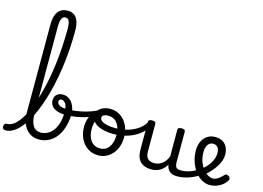

<svg xmlns="http://www.w3.org/2000/svg" viewBox="-265 -1793 2942 2148"><g transform="rotate(15 1206.0 -719.0)"><path d="M-57 17Q-76 17 -85 5.5Q-94 -6 -94 -20.5Q-94 -35 -85 -46.5Q-76 -58 -57 -58Q-24 -58 7.5 -78Q39 -98 69.5 -135.5Q100 -173 128 -226.5Q156 -280 181 -347.5Q206 -415 228 -494.5Q250 -574 267.5 -663Q285 -752 297 -849.5Q309 -947 315.5 -1050.5Q322 -1154 322 -1261Q322 -1279 335 -1288.5Q348 -1298 365.5 -1298Q383 -1298 396 -1288.5Q409 -1279 409 -1261Q409 -1147 401.5 -1037.5Q394 -928 379 -825Q364 -722 343 -627Q322 -532 295.5 -447.5Q269 -363 238 -291.5Q207 -220 172.5 -163Q138 -106 100.5 -66Q63 -26 23.5 -4.5Q-16 17 -57 17ZM330 19Q285 19 247 2Q209 -15 181 -48.5Q153 -82 138 -133Q123 -184 123 -251V-1258Q123 -1356 161 -1406.5Q199 -1457 273 -1457Q317 -1457 348 -1434.5Q379 -1412 394 -1368.5Q409 -1325 409 -1261Q409 -1242 396 -1233Q383 -1224 365.5 -1224Q348 -1224 335 -1233Q322 -1242 322 -1261Q322 -1300 316.5 -1326Q311 -1352 298.5 -1364.5Q286 -1377 268 -1377Q248 -1377 235 -1364.5Q222 -1352 215.5 -1325.5Q209 -1299 209 -1258V-251Q209 -204 216.5 -168.5Q224 -133 239 -109Q254 -85 277 -73Q300 -61 331 -61Q358 -61 383 -69.5Q408 -78 430.5 -94.5Q453 -111 471 -135.5Q489 -160 502.5 -192Q516 -224 523 -263.5Q530 -303 530 -350Q530 -421 508 -449.5Q486 -478 460 -478Q444 -478 437.5 -492.5Q431 -507 436.5 -521.5Q442 -536 460 -536Q499 -536 527.5 -518.5Q556 -501 574.5 -473.5Q593 -446 601.5 -413.5Q610 -381 610 -351Q610 -301 601.5 -254.5Q593 -208 577 -166.5Q561 -125 537 -91Q513 -57 482 -32.5Q451 -8 413 5.5Q375 19 330 19Z M546 -324Q485 -324 445 -339.5Q405 -355 385 -382.5Q365 -410 365 -445Q365 -472 376.5 -492.5Q388 -513 410 -524.5Q432 -536 462 -536Q474 -536 479 -521.5Q484 -507 480 -492.5Q476 -478 461 -478Q445 -478 438.5 -467.5Q432 -457 432 -445Q432 -426 456.5 -408Q481 -390 546 -390Q591 -390 638 -395.5Q685 -401 731 -412Q777 -423 820.5 -438.5Q864 -454 901 -474Q919 -484 927.5 -472.5Q936 -461 935.5 -444Q935 -427 922 -420Q867 -389 804.5 -367.5Q742 -346 676 -335Q610 -324 546 -324Z M1015 19Q948 19 895 -16Q842 -51 812 -111.5Q782 -172 782 -250Q782 -303 798 -347.5Q814 -392 846 -424.5Q878 -457 927 -475.5Q976 -494 1042 -494Q1055 -494 1058.5 -483Q1062 -472 1057.5 -461Q1053 -450 1040 -450Q1009 -450 982.5 -441Q956 -432 935.5 -415Q915 -398 900.5 -374Q886 -350 878.5 -318.5Q871 -287 871 -250Q871 -192 888.5 -149.5Q906 -107 938.5 -84Q971 -61 1015 -61Q1048 -61 1074.5 -74Q1101 -87 1119 -112Q1137 -137 1147 -172Q1157 -207 1157 -250Q1157 -308 1140 -350.5Q1123 -393 1091 -416Q1059 -439 1015 -439Q996 -439 987 -451Q978 -463 978 -479Q978 -495 987 -507Q996 -519 1015 -519Q1082 -519 1134 -484.5Q1186 -450 1216 -389Q1246 -328 1246 -250Q1246 -203 1235 -162Q1224 -121 1203 -88Q1182 -55 1153.5 -31Q1125 -7 1090 6Q1055 19 1015 19Z M1121 -256Q1039 -256 980.5 -274.5Q922 -293 890.5 -327.5Q859 -362 859 -410Q859 -442 881.5 -466.5Q904 -491 939.5 -505Q975 -519 1013 -519Q1032 -519 1041.5 -507Q1051 -495 1051 -479Q1051 -463 1041.5 -451Q1032 -439 1013 -439Q990 -439 974 -434Q958 -429 950 -420Q942 -411 942 -398Q942 -376 964.5 -359.5Q987 -343 1027.5 -334Q1068 -325 1123 -325Q1205 -325 1275.5 -347.5Q1346 -370 1397 -410Q1448 -450 1471 -504Q1474 -509 1487 -506.5Q1500 -504 1511 -495.5Q1522 -487 1516 -474Q1488 -409 1429.5 -359.5Q1371 -310 1291.5 -283Q1212 -256 1121 -256Z M1633 17Q1575 17 1536 -3.5Q1497 -24 1477.5 -64.5Q1458 -105 1458 -166V-489Q1458 -502 1468.5 -508.5Q1479 -515 1500 -515Q1522 -515 1533 -508.5Q1544 -502 1544 -489V-166Q1544 -131 1555 -107Q1566 -83 1588.5 -71Q1611 -59 1644 -59Q1672 -59 1696 -68Q1720 -77 1739.5 -92.5Q1759 -108 1774 -130Q1789 -152 1799 -177V-489Q1799 -502 1809.5 -508.5Q1820 -515 1842 -515Q1863 -515 1874 -508.5Q1885 -502 1885 -489V-140Q1885 -95 1898.5 -76.5Q1912 -58 1949 -58Q1963 -58 1970 -46.5Q1977 -35 1975.5 -20.5Q1974 -6 1963 5.5Q1952 17 1930 17Q1904 17 1883.5 11.5Q1863 6 1847.5 -5.5Q1832 -17 1821.5 -34Q1811 -51 1806 -74L1804 -84Q1790 -60 1772.5 -41.5Q1755 -23 1733.5 -10Q1712 3 1687 10Q1662 17 1633 17Z M1935 17Q1916 17 1909.5 5.5Q1903 -6 1907 -20.5Q1911 -35 1923 -46.5Q1935 -58 1954 -58Q2010 -58 2061.5 -77Q2113 -96 2150 -124Q2164 -133 2174 -128Q2184 -123 2189 -110.5Q2194 -98 2192.5 -84.5Q2191 -71 2180 -64Q2148 -41 2106.5 -22.5Q2065 -4 2021 6.5Q1977 17 1935 17Z M2151 -120Q2174 -135 2194.5 -152.5Q2215 -170 2231 -189Q2253 -214 2268.5 -240.5Q2284 -267 2292 -294Q2300 -321 2300 -346Q2300 -399 2280 -419.5Q2260 -440 2226 -440Q2209 -440 2194.5 -432.5Q2180 -425 2169 -409.5Q2158 -394 2152 -372Q2146 -350 2146 -321Q2146 -264 2162.5 -216.5Q2179 -169 2206 -135Q2233 -101 2263.5 -82Q2294 -63 2321 -63Q2340 -63 2358 -70.5Q2376 -78 2395.5 -93Q2415 -108 2435 -130Q2449 -146 2462 -145.5Q2475 -145 2489 -134Q2503 -123 2505.5 -111Q2508 -99 2499 -85Q2474 -47 2440.5 -24.5Q2407 -2 2373 7.5Q2339 17 2310 17Q2270 17 2232.5 0Q2195 -17 2163.5 -48Q2132 -79 2108.5 -121.5Q2085 -164 2072 -214.5Q2059 -265 2059 -321Q2059 -355 2067 -385.5Q2075 -416 2090 -440.5Q2105 -465 2126 -482.5Q2147 -500 2173 -509.5Q2199 -519 2229 -519Q2286 -519 2321.5 -496Q2357 -473 2373 -435.5Q2389 -398 2389 -355Q2389 -321 2376.5 -285Q2364 -249 2342 -214.5Q2320 -180 2291 -148Q2269 -123 2244 -101Q2219 -79 2190 -60Z"/></g></svg>

Font: Playwrite ID
Style: Regular
Weight: 400
Designer: Veronika Burian, José Scaglione
Foundry: TypeTogether
Version: Version 1.002